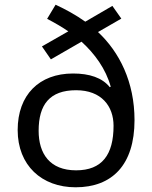

<svg xmlns="http://www.w3.org/2000/svg" viewBox="-20 -785 645 815"><path d="M216 -765 180 -705C211 -689 242 -671 270 -652L158 -588L196 -533L326 -608C382 -557 429 -493 450 -417L446 -415C414 -455 360 -473 290 -473C146 -473 55 -382 55 -233C55 -83 157 10 301 10C456 10 551 -85 551 -275C551 -437 487 -564 396 -649L495 -706L457 -760L342 -693C303 -721 259 -745 216 -765ZM303 -402C411 -402 462 -334 462 -251C462 -128 413 -62 303 -62C192 -62 144 -132 144 -230C144 -341 191 -402 303 -402Z"/></svg>

Font: Noto Sans Cypriot
Style: Regular
Weight: 400
Designer: Monotype Design Team
Foundry: Monotype Imaging Inc.
Version: Version 2.002